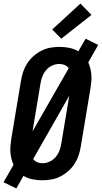

<svg xmlns="http://www.w3.org/2000/svg" viewBox="-32 -1007 573 1081"><path d="M60 54 -12 19 44 -79Q37 -95 32.5 -113.5Q28 -132 26.5 -150.5Q25 -169 27 -188.5Q29 -208 32 -228L86 -552Q90 -578 98.5 -603Q107 -628 121.5 -650.5Q136 -673 157 -691.5Q178 -710 202 -722Q226 -734 252 -738.5Q278 -743 303 -743Q332 -743 359 -737.5Q386 -732 409 -718L450 -789L521 -754L465 -656Q472 -640 476.5 -621.5Q481 -603 482.5 -584.5Q484 -566 482 -546.5Q480 -527 477 -507L423 -183Q419 -157 410.5 -132Q402 -107 387.5 -84.5Q373 -62 352 -43.5Q331 -25 307 -13Q283 -1 257 3.5Q231 8 206 8Q178 8 150.5 2.5Q123 -3 100 -17ZM151 -267 355 -623Q346 -635 332 -641Q318 -647 302 -647Q282 -647 262 -638Q242 -629 228 -612.5Q214 -596 206.5 -576.5Q199 -557 196 -537ZM207 -88Q227 -88 247 -97Q267 -106 281 -122.5Q295 -139 302.5 -158.5Q310 -178 313 -198L358 -468L155 -112Q163 -100 177 -94Q191 -88 207 -88ZM313 -789 262 -841 421 -987 483 -923Z"/></svg>

Font: Iosevka SS04 Oblique
Style: Bold
Weight: 700
Italic angle: -9°
Monospace: yes
Designer: Belleve Invis
Foundry: Belleve Invis
Version: Version 19.0.0; ttfautohint (v1.8.4)